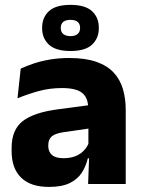

<svg xmlns="http://www.w3.org/2000/svg" viewBox="-20 -736 567 768"><path d="M332.4 0 337.1 -123 333.6 -130.7V-284L332.7 -303.9Q332.7 -345.1 308.5 -364.5Q284.3 -383.8 227.8 -383.8Q178.3 -383.8 133.8 -371.4Q89.3 -359 50 -342.8L62.8 -461.4Q86.3 -472.5 115.7 -482.3Q145.2 -492.1 180.6 -498Q215.9 -504 256.4 -504Q321 -504 364.6 -489Q408.1 -474 434 -446.4Q460 -418.8 471.4 -380.6Q482.9 -342.5 482.9 -296.4V0ZM176 11.7Q102.4 11.7 64.5 -25.4Q26.5 -62.6 26.5 -131V-144.3Q26.5 -217.1 71.1 -251.7Q115.8 -286.3 213.3 -299L345.3 -316.5L354.3 -224.6L237.3 -207.7Q201.8 -202.8 187.5 -190.8Q173.1 -178.8 173.1 -155.4V-151.8Q173.1 -129.5 187.6 -116.4Q202.1 -103.2 234.1 -103.2Q262 -103.2 282.1 -111.5Q302.3 -119.8 315.4 -133.8Q328.6 -147.7 335.1 -164.4L356.6 -102.7H331.3Q323.6 -70.3 306.7 -44.5Q289.8 -18.6 258.4 -3.5Q227.1 11.7 176 11.7ZM148.5 -622.7V-625.7Q148.5 -665.9 175.6 -691.2Q202.6 -716.5 262 -716.5Q321.2 -716.5 348.2 -691.2Q375.3 -665.9 375.3 -625.7V-622.7Q375.3 -583.1 348.2 -557.5Q321.2 -532 262 -532Q202.6 -532 175.6 -557.5Q148.5 -583.1 148.5 -622.7ZM223.1 -623.5Q223.1 -608.4 233 -600Q242.9 -591.5 262 -591.5Q280.7 -591.5 290.5 -600Q300.3 -608.4 300.3 -623.5V-625.3Q300.3 -640.4 290.5 -648.5Q280.7 -656.6 262 -656.6Q242.9 -656.6 233 -648.5Q223.1 -640.4 223.1 -625.3Z"/></svg>

Font: Anek Gujarati Medium
Style: Regular
Weight: 500
Designer: Mrunmayee Ghaisas (Gujarati), Yesha Goshar (Latin)
Foundry: Ek Type
Version: Version 1.003